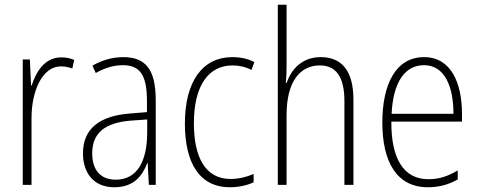

<svg xmlns="http://www.w3.org/2000/svg" viewBox="-20 -780 2018 810"><path d="M238 -538C169 -538 132 -477 114 -420H111L106 -529H76V0H113V-283C113 -393 157 -500 237 -500C255 -500 272 -496 285 -491L293 -527C276 -535 257 -538 238 -538Z M500 -539C455 -539 409 -526 370 -503L384 -472C426 -496 464 -505 498 -505C569 -505 600 -466 600 -353V-307L527 -301C401 -291 330 -238 330 -133C330 -54 372 10 462 10C544 10 581 -38 601 -92H603L608 0H637V-357C637 -486 595 -539 500 -539ZM530 -271 601 -276V-218C600 -101 560 -22 468 -22C405 -22 369 -62 369 -133C369 -219 423 -262 530 -271Z M950 10C986 10 1023 2 1050 -11V-46C1020 -33 986 -25 953 -25C844 -25 798 -120 798 -260C798 -418 859 -504 961 -504C988 -504 1016 -498 1041 -485L1053 -518C1026 -532 996 -539 960 -539C835 -539 760 -437 760 -259C760 -93 821 10 950 10Z M1189 -503V-760H1152V0H1189V-295C1189 -439 1248 -504 1329 -504C1393 -504 1433 -462 1433 -354V0H1471V-360C1471 -481 1422 -539 1333 -539C1252 -539 1208 -485 1189 -430H1186C1188 -454 1189 -473 1189 -503Z M1769 -539C1651 -539 1593 -427 1593 -263C1593 -98 1653 10 1785 10C1834 10 1874 -2 1911 -23V-61C1867 -35 1831 -24 1787 -24C1683 -24 1630 -110 1631 -267H1929V-300C1929 -428 1884 -539 1769 -539ZM1769 -505C1856 -505 1893 -415 1893 -300H1632C1639 -437 1690 -505 1769 -505Z"/></svg>

Font: Noto Sans Devanagari UI Condensed ExtraLight
Style: Regular
Weight: 200
Width: 3
Designer: Jelle Bosma - Monotype Design Team
Foundry: Monotype Imaging Inc.
Version: Version 2.004